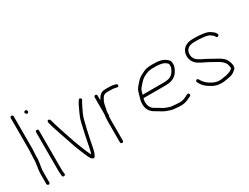

<svg xmlns="http://www.w3.org/2000/svg" viewBox="-63 -1192 2195 1692"><g transform="rotate(-30 1035.0 -346.0)"><path d="M65.5 -4C73.9 -4 80 -10.8 80 -19V-132.9C80 -156.6 85.1 -165.7 88 -195L91 -213C92.3 -225.8 95 -239.2 95 -253V-274L99 -351V-679C99 -687.8 92.5 -694 84 -694C75.5 -694 69 -687.8 69 -679V-351L65 -275V-254C65 -241 62.3 -229.5 61 -217L59 -198C54.8 -179 50 -148.1 50 -127V-19C50 -10.8 57.2 -4 65.5 -4Z M200 -460V-70C200 -61.3 200.4 -52.4 201.2 -43.2L204 -13C207.2 6.1 237.1 1.7 234 -17L233 -27C231 -37 230 -51.3 230 -70V-460C230 -467.9 222.9 -475 215 -475C207.1 -475 200 -467.9 200 -460ZM202.8 -669.8C195.6 -662.6 195.3 -655.7 202 -649C210 -638.3 217.8 -636.8 225.5 -644.5C240.7 -659.7 217.2 -684.2 202.8 -669.8Z M336.8 -472.7C339.3 -464.5 341 -458.5 341.8 -454.7C345.9 -435.3 353.3 -420.1 360.6 -394C369.8 -361.7 395.1 -294.1 405 -263L422 -212C433.9 -175 481.2 -53.7 499 -27C502.3 -19.7 508.5 -13.9 517.6 -9.6C535.7 -1 541 -19.9 548 -30.5C552 -36.6 551.4 -41 556 -52.5C559.3 -60.8 564.2 -82.5 570.7 -117.4C577.1 -152.3 587.6 -202.2 602.2 -267.2C616.7 -332.1 629.2 -375.6 639.8 -397.5C659.8 -439.3 661.8 -446.6 686 -491L693 -501C703.5 -518 678.9 -534.3 668 -518L661 -507C651.4 -491.9 641.7 -473.2 632 -451C618.9 -421 614.2 -416 599.9 -378.1C591.9 -356.8 580.2 -309.9 564.9 -237.6C549.6 -165.2 540 -118.1 536.1 -96.2C532.2 -74.4 527.5 -58 522 -47C516.4 -58.2 515 -59.7 509 -74C488.7 -122.6 477.4 -146 450 -222L433 -272C421.9 -306.6 412.2 -335.8 403.7 -359.5C390 -397.9 388.2 -413.1 377 -443.5C372.4 -456 367.6 -491.4 357.3 -497C339.7 -506.6 331.2 -491 336.8 -472.7Z M801 -468V-302C797 -274 795 -245.3 795 -216V-13C795 -5.1 802.1 2 810 2C817.9 2 825 -5.1 825 -13V-216C825 -228.7 825.3 -240.7 826 -252V-259C829.3 -261.7 831 -265.3 831 -270V-300C832.7 -311.7 836 -328 841 -349C846.8 -373.3 846.9 -387.2 857 -404C872.6 -430 876.7 -453 923 -453H957.5C973.1 -453 987.6 -451.2 1001 -447.8C1014.3 -444.2 1022.7 -443.3 1026 -445C1037.8 -450.9 1036.1 -469.8 1023 -472C1005.9 -479.3 980.3 -483 946.2 -483H917C890.2 -483 869.3 -474.2 854.5 -456.5C841.8 -441.4 839.7 -434.7 831 -419V-468C831 -475.9 823.9 -483 816 -483C808.1 -483 801 -475.9 801 -468Z M1178 -276C1183.2 -294 1186.8 -310.8 1194.6 -325.8C1198.4 -333 1211.2 -348.4 1233 -372C1255.4 -398.4 1287.4 -417.8 1329 -430C1340.3 -433.3 1361.3 -435 1392 -435C1431 -435 1476.9 -430.6 1501 -409.5C1515.8 -396.5 1517 -397.7 1517 -374C1517 -364 1514.7 -354.3 1510 -345C1496.6 -315.5 1479.9 -296.5 1460 -288C1446 -280 1420.7 -276 1384 -276ZM1170 -246H1384C1435.1 -246 1465.7 -250.8 1500.9 -279.7C1519.5 -295 1547 -341.8 1547 -373.7C1547 -407.2 1543.3 -412.1 1522 -430.5C1489.5 -458.5 1447.9 -465 1386.9 -465C1345.1 -465 1314.6 -460 1295.4 -450.1C1281.1 -442.7 1267 -435.4 1253 -428.2C1227.8 -415.3 1204.5 -385.2 1187.5 -366C1167.8 -343.7 1161.1 -329.4 1151.3 -291.5C1141.1 -252.3 1134 -243.6 1134 -199C1134 -170.4 1144.3 -144.5 1164.8 -121.5C1181.1 -103.2 1202.4 -96.2 1221 -83.5C1235.8 -73.4 1250 -66.4 1265.6 -57.1C1279.9 -48.6 1310.5 -40.4 1326.7 -33.8C1335.1 -30.3 1362.2 -27.1 1408 -24H1433C1455.7 -24 1481.7 -31.3 1511 -46L1532 -56C1541.5 -60.8 1543.9 -67.6 1539 -76.5C1530.9 -91.4 1518.9 -84.5 1497 -72C1473 -60 1451.2 -54 1431.8 -54C1401.3 -54 1372.2 -57.9 1349 -60C1327 -62 1326.9 -66.1 1301.1 -73.9C1285.8 -78.5 1264.1 -90.3 1236 -109.5C1228.7 -114.5 1221.3 -118.7 1214 -122C1182.3 -136.4 1164 -168.2 1164 -207.5C1164 -226.7 1167.5 -233.5 1170 -246Z M1684 -377C1684 -349.4 1692.3 -325.4 1709 -305C1720 -289.2 1751.6 -269.2 1804 -245C1836.7 -229.9 1860.5 -213.1 1898.9 -193.3C1921.9 -181.5 1957.2 -154.2 1964.3 -125.6C1968.1 -110.5 1970 -101.5 1970 -98.5C1970 -95.5 1969.7 -92.3 1969 -89C1954.3 -69.4 1918.6 -56.1 1862 -49C1830.4 -42.7 1800.7 -45.7 1773 -58C1725.9 -79 1692.9 -108.3 1674 -146C1665.1 -163.8 1638.9 -150.1 1648 -132C1670.1 -87.9 1697.7 -64.1 1744.9 -38.3C1765.1 -27.3 1786.3 -20.6 1808.5 -18.2C1855.9 -13.1 1870.5 -20.2 1913.9 -26.9C1935.2 -30.2 1953.6 -37.7 1968.9 -49.4C1990.6 -66 2000 -72.9 2000 -97.5C2000 -120.8 1986.7 -153.9 1974.9 -170.6C1959.5 -192.7 1925.8 -213.1 1902 -225C1876.9 -237.5 1844.2 -258.4 1817 -272C1768.2 -294.5 1740.2 -311.5 1733 -323C1720.3 -337.5 1714 -355.5 1714 -377C1714 -424 1747.4 -451 1802 -451H1845C1851 -451 1857 -450.7 1863 -450C1894.7 -446.5 1940.5 -445.4 1960.4 -428C1968.8 -420.7 1975.7 -415.7 1981 -413C1983 -411.7 1985 -409 1987 -405L1992 -396C2001.2 -377.6 2028.6 -393.9 2019 -410L2013 -420C2004.1 -435.2 1995.7 -438.5 1983 -448C1956.8 -469.5 1925 -473.7 1884.5 -478L1865.5 -480C1859.2 -480.7 1852.3 -481 1845 -481H1802C1732.2 -481 1684 -441.5 1684 -377Z"/></g></svg>

Font: MewTooHand
Style: Regular
Weight: 400
Designer: Mew Too, Robert Jablonski
Version: Version 0.77